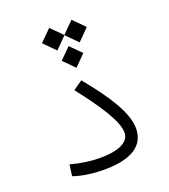

<svg xmlns="http://www.w3.org/2000/svg" viewBox="-142 -882 869 987"><g transform="rotate(-20 293.0 -389.0)"><path d="M258.8 2C416.5 2 484.4 -53.2 484.4 -142.1C484.4 -230.5 408.7 -342.8 304.2 -470.2L253.4 -434.6C353 -307.6 421.4 -203.6 421.4 -142.1C421.4 -90.8 363.3 -62 259.8 -62C206.1 -62 152.8 -70.3 99.6 -85L91.3 -22.9C139.6 -5.9 201.7 2 258.8 2ZM363.3 -779.8 302.2 -718.8 241.2 -779.8 179.7 -718.3 241.2 -656.2 302.2 -717.8 363.3 -656.2 424.8 -718.3ZM303.2 -657.7 244.1 -598.6 303.2 -539.1 362.3 -598.6Z"/></g></svg>

Font: Cascadia Code Light
Style: Regular
Weight: 300
Monospace: yes
Designer: Aaron Bell
Foundry: Saja Typeworks
Version: Version 2404.023